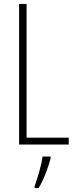

<svg xmlns="http://www.w3.org/2000/svg" viewBox="-20 -734 387 975"><path d="M77 0H329V-35H115V-714H77ZM237 71V61H196C192 101 169 175 156 211V221H176C203 177 224 118 237 71Z"/></svg>

Font: Noto Sans Devanagari UI ExtraCondensed ExtraLight
Style: Regular
Weight: 200
Width: 2
Designer: Jelle Bosma - Monotype Design Team
Foundry: Monotype Imaging Inc.
Version: Version 2.004